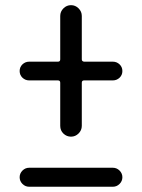

<svg xmlns="http://www.w3.org/2000/svg" viewBox="-20 -670 540 730"><path d="M90.8 40Q76.2 40 65.4 29.3Q54.7 18.6 54.7 3.9Q54.7 -10.7 65.4 -21.5Q76.2 -32.2 90.8 -32.2H409.2Q423.8 -32.2 434.6 -21.5Q445.3 -10.7 445.3 3.9Q445.3 18.6 434.6 29.3Q423.8 40 409.2 40ZM90.8 -364.3Q76.2 -364.3 65.4 -374.5Q54.7 -384.8 54.7 -399.9Q54.7 -415 65.4 -425.3Q76.2 -435.5 90.8 -435.5H200.2Q209 -435.5 209 -444.3V-609.4Q209 -626 221.2 -638.2Q233.4 -650.4 250 -650.4Q266.6 -650.4 278.8 -638.2Q291 -626 291 -609.4V-444.3Q291 -436.5 299.8 -435.5H409.2Q423.8 -435.5 434.6 -425.3Q445.3 -415 445.3 -399.9Q445.3 -384.8 434.6 -374.5Q423.8 -364.3 409.2 -364.3H299.8Q291 -364.3 291 -355.5V-191.4Q291 -174.8 278.8 -162.6Q266.6 -150.4 250 -150.4Q233.4 -150.4 221.2 -162.1Q209 -173.8 209 -191.4V-355.5Q209 -364.3 200.2 -364.3Z"/></svg>

Font: Rounded Mgen+ 2m regular
Style: Regular
Weight: 400
Designer: [Source Han Sans]
Ryoko NISHIZUKA  (kana & ideographs); Paul D. Hunt (Latin, Greek & Cyrillic); Wenlong ZHANG  (bopomofo
Version: Version 1.059.20150602